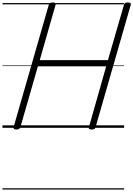

<svg xmlns="http://www.w3.org/2000/svg" viewBox="-20 -1035 1080 1555"><path d="M113 14Q85 14 90 -5L375 -996Q378 -1006 385.5 -1010.5Q393 -1015 407 -1015Q436 -1015 430 -996L302 -548H854L984 -996Q987 -1006 994 -1010.5Q1001 -1015 1016 -1015Q1044 -1015 1039 -996L754 -5Q752 4 744.5 9Q737 14 722 14Q694 14 700 -5L840 -498H287L145 -5Q142 4 135 9Q128 14 113 14ZM0 490H985V500H0ZM0 -20H985V0H0ZM0 -505H985V-500H0ZM0 -1010H985V-1000H0Z"/></svg>

Font: Playwrite AU QLD Guides
Style: Regular
Weight: 400
Designer: Veronika Burian, José Scaglione
Foundry: TypeTogether
Version: Version 1.003